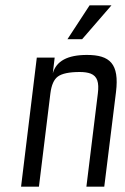

<svg xmlns="http://www.w3.org/2000/svg" viewBox="-20 -700 470 720"><path d="M306 -494C233 -494 191 -471 178 -425L185 -484H118L59 0H126L169 -350C173 -381 182 -402 197 -413C212 -424 239 -430 279 -430C296 -430 309 -428 320 -424C345 -414 352 -391 347 -350L304 0H371L415 -355C428 -461 392 -494 306 -494ZM398 -680H316L233 -553H288Z"/></svg>

Font: Gamestation Condensed
Style: Italic
Weight: 400
Width: 3
Designer: Jonas Hecksher
Foundry: Jonas Hecksher, Playtypeª, e-types AS
Version: Version 1.003